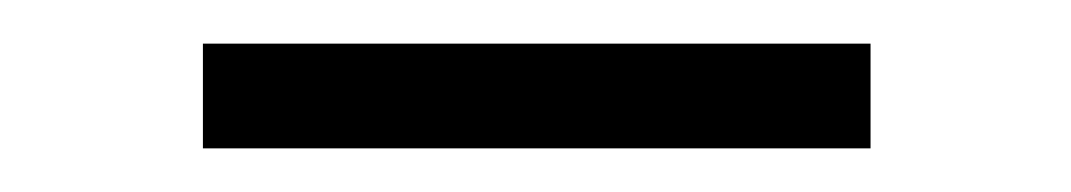

<svg xmlns="http://www.w3.org/2000/svg" viewBox="-20 -323 491 88"><path d="M73 -303H379V-255H73Z"/></svg>

Font: Cairo Light
Style: Regular
Weight: 300
Designer: Mohamed Gaber, the designers of Titillium
Foundry: Kief Type Foundry
Version: Version 2.009; ttfautohint (v1.5.33-1714) -l 8 -r 50 -G 200 